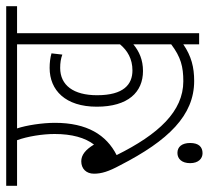

<svg xmlns="http://www.w3.org/2000/svg" viewBox="-47 -615 673 619"><g transform="rotate(-90 289.5 -305.5)"><path d="M492 -587H579V-622H0V-587H147C159 -554 167 -506 167 -466C167 -410 155 -368 133 -339C116 -367 99 -380 79 -380C55 -380 39 -364 39 -339C39 -315 46 -292 66 -255C146 -99 227 -16 338 -16C382 -16 418 -25 456 -51V0H492ZM372 -215C327 -215 292 -243 292 -329C292 -405 324 -448 380 -448C396 -448 410 -446 423 -441L427 -476C413 -480 397 -482 380 -482C308 -482 255 -431 255 -330C255 -229 302 -181 370 -181C406 -181 433 -193 456 -212V-90C415 -59 384 -51 337 -51C240 -51 166 -131 99 -266C164 -299 203 -361 203 -465C203 -506 195 -557 185 -587H456V-255C436 -231 409 -215 372 -215ZM73 -29C73 -2 88 11 105 11C125 11 138 -1 138 -29C138 -55 126 -70 106 -70C87 -70 73 -56 73 -29Z"/></g></svg>

Font: Noto Sans Devanagari UI ExtraCondensed ExtraLight
Style: Regular
Weight: 200
Width: 2
Designer: Jelle Bosma - Monotype Design Team
Foundry: Monotype Imaging Inc.
Version: Version 2.004